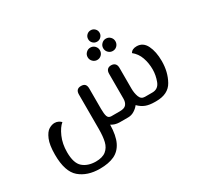

<svg xmlns="http://www.w3.org/2000/svg" viewBox="-201 -1069 1697 1605"><g transform="rotate(-30 647.5 -267.0)"><path d="M1230 -268Q1230 -163 1184.5 -81.5Q1139 0 1023 0H1010Q957 0 922 -13.5Q887 -27 856 -58Q839 -35 811 -17.5Q783 0 751 0H668Q623 -1 590 -23Q588 81 558.5 141.5Q529 202 473.5 228Q418 254 333 254Q213 254 139 191Q65 128 65 -36Q65 -129 87 -181Q109 -233 138 -250.5Q167 -268 194 -268Q214 -268 230.5 -259.5Q247 -251 255 -241Q220 -213 191.5 -148.5Q163 -84 163 -3Q163 103 209.5 143.5Q256 184 333 185Q398 185 432.5 157Q467 129 478.5 81Q490 33 490 -39V-372Q490 -425 540 -425Q566 -425 578 -412Q590 -399 590 -372V-176Q590 -127 598 -103.5Q606 -80 632 -79H716Q761 -79 778 -100Q795 -121 795 -155V-395Q795 -422 808 -435.5Q821 -449 844 -449Q868 -449 881.5 -435.5Q895 -422 895 -395V-197Q895 -151 908.5 -115Q922 -79 958 -79H1030Q1087 -79 1108 -134.5Q1129 -190 1129 -246Q1129 -307 1110 -361Q1091 -415 1047 -450Q1064 -480 1108 -480Q1170 -480 1200 -419.5Q1230 -359 1230 -268ZM898 -733Q898 -711 882 -694.5Q866 -678 843 -678Q820 -678 804 -694Q788 -710 788 -733Q788 -756 804 -772Q820 -788 843 -788Q866 -788 882 -772Q898 -756 898 -733ZM827 -605Q827 -580 810 -562.5Q793 -545 768 -545Q744 -545 726.5 -562.5Q709 -580 709 -605Q709 -629 726.5 -646.5Q744 -664 768 -664Q793 -664 810 -646.5Q827 -629 827 -605ZM977 -605Q977 -580 960 -562.5Q943 -545 918 -545Q894 -545 876.5 -562.5Q859 -580 859 -605Q859 -629 876.5 -646.5Q894 -664 918 -664Q943 -664 960 -646.5Q977 -629 977 -605Z"/></g></svg>

Font: El Messiri Medium
Style: Regular
Weight: 500
Designer: Mohamed Gaber
Foundry: Kief Type Foundry
Version: Version 2.007